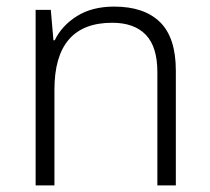

<svg xmlns="http://www.w3.org/2000/svg" viewBox="-20 -562 636 582"><path d="M326 -542Q417 -542 465 -495Q513 -448 513 -348V0H457V-344Q457 -420 422 -456.5Q387 -493 320 -493Q145 -493 145 -290V0H88V-532H134L142 -440H146Q167 -484 213 -513Q259 -542 326 -542Z"/></svg>

Font: Noto Sans Gurmukhi UI Light
Style: Regular
Weight: 300
Designer: Jelle Bosma - Monotype Design Team
Foundry: Monotype Imaging Inc.
Version: Version 2.004; ttfautohint (v1.8.4.7-5d5b)